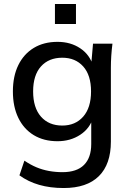

<svg xmlns="http://www.w3.org/2000/svg" viewBox="-20 -724 652 968"><path d="M301 224Q233 224 177.5 208Q122 192 78 160L103 86Q134 107 164 119.5Q194 132 227 138Q260 144 295 144Q367 144 403.5 107.5Q440 71 440 2V-133H450Q434 -77 384.5 -44.5Q335 -12 270 -12Q201 -12 150.5 -42.5Q100 -73 72.5 -129.5Q45 -186 45 -263Q45 -340 72.5 -396Q100 -452 150.5 -482.5Q201 -513 270 -513Q336 -513 384.5 -480.5Q433 -448 449 -392L440 -400L449 -504H547Q543 -473 541 -442.5Q539 -412 539 -383V-10Q539 104 478.5 164Q418 224 301 224ZM294 -91Q360 -91 399.5 -136Q439 -181 439 -263Q439 -345 399.5 -389Q360 -433 294 -433Q226 -433 186.5 -389Q147 -345 147 -263Q147 -181 186.5 -136Q226 -91 294 -91ZM257 -603V-704H363V-603Z"/></svg>

Font: Mulish ExtraLight SemiBold
Style: Regular
Weight: 600
Version: Version 3.603